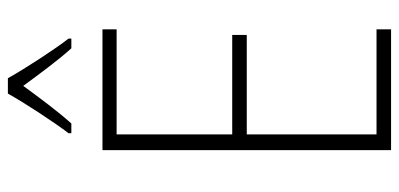

<svg xmlns="http://www.w3.org/2000/svg" viewBox="-276 -712 988 475"><g transform="rotate(-90 217.5 -474.0)"><path d="M262 -948H224C200 -905 154 -835 126 -798V-791H150C179 -823 216 -873 243 -910C271 -872 306 -824 336 -791H360V-798C337 -827 287 -903 262 -948ZM383 0V-36H123V-357H369V-393H123V-679H383V-714H84V0Z"/></g></svg>

Font: Noto Sans Gurmukhi UI Condensed ExtraLight
Style: Regular
Weight: 200
Width: 3
Designer: Jelle Bosma - Monotype Design Team
Foundry: Monotype Imaging Inc.
Version: Version 2.004